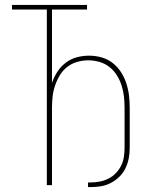

<svg xmlns="http://www.w3.org/2000/svg" viewBox="-20 -755 640 783"><path d="M339 8V-11H349Q368 -11 386.5 -14.5Q405 -18 422 -26.5Q439 -35 452 -48.5Q465 -62 473.5 -78.5Q482 -95 485 -114Q488 -133 488 -151V-315Q488 -338 485.5 -361Q483 -384 476 -406Q469 -428 456.5 -448Q444 -468 426 -482Q408 -496 385.5 -502.5Q363 -509 340 -509Q317 -509 294.5 -502.5Q272 -496 254 -482Q236 -468 224 -448Q212 -428 204.5 -406Q197 -384 194.5 -361Q192 -338 192 -315V0H171V-716H29V-735H335V-716H192V-417Q200 -441 214 -462.5Q228 -484 248.5 -499.5Q269 -515 293.5 -521.5Q318 -528 343 -528Q369 -528 394 -521Q419 -514 439 -498.5Q459 -483 473 -461.5Q487 -440 495 -415.5Q503 -391 506 -366Q509 -341 509 -315V-151Q509 -130 505 -109Q501 -88 491.5 -68.5Q482 -49 466.5 -34Q451 -19 432 -9Q413 1 392 4.5Q371 8 349 8Z"/></svg>

Font: Iosevka SS04 Thin Extended
Style: Regular
Weight: 100
Width: 7
Monospace: yes
Designer: Belleve Invis
Foundry: Belleve Invis
Version: Version 19.0.0; ttfautohint (v1.8.4)